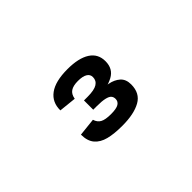

<svg xmlns="http://www.w3.org/2000/svg" viewBox="-39 -1038 697 697"><g transform="rotate(-45 310.0 -689.0)"><path d="M423.8 -754.7Q423.8 -715.5 392 -698.6Q360.2 -681.8 316.3 -681.2V-693.1Q350.1 -692.8 374.2 -688.4Q398.3 -683.9 414.2 -669.9Q430.2 -655.9 430.2 -629.2Q430.2 -584 395.8 -564.8Q361.4 -545.5 301.2 -545.5Q259.2 -545.5 231.4 -552.7Q203.5 -559.8 187.8 -578.1Q172.2 -596.3 172.1 -629.2L241.1 -636.6Q246 -619.6 259.6 -612Q273.2 -604.5 302 -604.5Q330.3 -604.5 341.7 -611.7Q353 -618.8 353 -632Q353 -641.9 347.4 -648.3Q341.8 -654.7 326.9 -658.1Q312.1 -661.6 285.2 -661.6H267.7V-709.2H286.3Q320.7 -709.2 335.7 -718.7Q350.8 -728.2 350.8 -746.2Q350.8 -760.1 338.5 -767.4Q326.3 -774.8 302.2 -774.8Q277.8 -774.8 264.8 -766.2Q251.8 -757.8 248.3 -737.2L181.6 -744.2Q180.9 -786.1 212 -809Q243 -832 305.7 -832Q362.4 -832 393.1 -812.4Q423.8 -792.8 423.8 -754.7Z"/></g></svg>

Font: Monaspace Neon Var
Style: Regular
Weight: 400
Designer: Riley Cran and the Lettermatic Team
Version: Version 1.000 (Monaspace Neon Var)